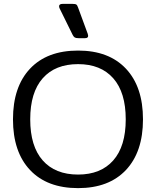

<svg xmlns="http://www.w3.org/2000/svg" viewBox="-20 -956 805 991"><path d="M355 -776 288 -912Q285 -918 285 -924Q285 -936 304 -936H354Q369 -936 374 -932.5Q379 -929 383 -917L433 -781Q435 -773 435 -771Q435 -759 419 -759H385Q372 -759 366 -762.5Q360 -766 355 -776ZM47 -340Q47 -508 135 -601.5Q223 -695 383 -695Q542 -695 630 -601.5Q718 -508 718 -340Q718 -172 630 -78.5Q542 15 383 15Q223 15 135 -78.5Q47 -172 47 -340ZM629 -340Q629 -479 564.5 -552Q500 -625 383 -625Q265 -625 200.5 -552Q136 -479 136 -340Q136 -201 200.5 -128Q265 -55 383 -55Q500 -55 564.5 -128Q629 -201 629 -340Z"/></svg>

Font: Mitr Light
Style: Regular
Weight: 300
Designer: Thanarat Vachiruckul
Foundry: Cadson Demak
Version: Version 1.003